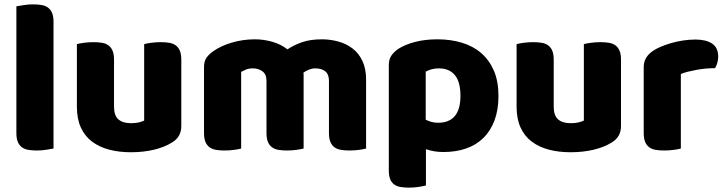

<svg xmlns="http://www.w3.org/2000/svg" viewBox="-20 -681 3326 879"><path d="M225 -1Q214 1 192.5 4.5Q171 8 149 8Q127 8 109.5 5Q92 2 80 -7Q68 -16 61.5 -31.5Q55 -47 55 -72V-652Q66 -654 87.5 -657.5Q109 -661 131 -661Q153 -661 170.5 -658Q188 -655 200 -646Q212 -637 218.5 -621.5Q225 -606 225 -581Z M332 -479Q342 -482 363.5 -485Q385 -488 408 -488Q430 -488 447.5 -485Q465 -482 477 -473Q489 -464 495.5 -448.5Q502 -433 502 -408V-193Q502 -152 522 -134.5Q542 -117 580 -117Q603 -117 617.5 -121Q632 -125 640 -129V-479Q650 -482 671.5 -485Q693 -488 716 -488Q738 -488 755.5 -485Q773 -482 785 -473Q797 -464 803.5 -448.5Q810 -433 810 -408V-104Q810 -54 768 -29Q733 -7 684.5 4.5Q636 16 579 16Q525 16 479.5 4Q434 -8 401 -33Q368 -58 350 -97.5Q332 -137 332 -193Z M1147 -501Q1188 -501 1227.5 -489.5Q1267 -478 1296 -455Q1326 -475 1363.5 -488Q1401 -501 1454 -501Q1492 -501 1528.5 -491Q1565 -481 1593.5 -459.5Q1622 -438 1639 -402.5Q1656 -367 1656 -316V-1Q1646 2 1624.5 5Q1603 8 1580 8Q1558 8 1540.5 5Q1523 2 1511 -7Q1499 -16 1492.5 -31.5Q1486 -47 1486 -72V-311Q1486 -341 1469 -354.5Q1452 -368 1423 -368Q1409 -368 1393 -361.5Q1377 -355 1369 -348Q1370 -344 1370 -340.5Q1370 -337 1370 -334V-1Q1359 2 1337.5 5Q1316 8 1294 8Q1272 8 1254.5 5Q1237 2 1225 -7Q1213 -16 1206.5 -31.5Q1200 -47 1200 -72V-311Q1200 -341 1181.5 -354.5Q1163 -368 1137 -368Q1119 -368 1106 -362.5Q1093 -357 1084 -352V-1Q1074 2 1052.5 5Q1031 8 1008 8Q986 8 968.5 5Q951 2 939 -7Q927 -16 920.5 -31.5Q914 -47 914 -72V-374Q914 -401 925.5 -417Q937 -433 957 -447Q991 -471 1041.5 -486Q1092 -501 1147 -501Z M1983 -501Q2043 -501 2094.5 -485.5Q2146 -470 2183 -438Q2220 -406 2241 -357.5Q2262 -309 2262 -242Q2262 -178 2244 -130Q2226 -82 2193 -49.5Q2160 -17 2113.5 -1Q2067 15 2010 15Q1967 15 1930 2V168Q1920 171 1898 174.5Q1876 178 1853 178Q1831 178 1813.5 175Q1796 172 1784 163Q1772 154 1766 138.5Q1760 123 1760 98V-382Q1760 -409 1771.5 -426Q1783 -443 1803 -457Q1834 -477 1880 -489Q1926 -501 1983 -501ZM1985 -119Q2088 -119 2088 -242Q2088 -306 2062.5 -337Q2037 -368 1989 -368Q1970 -368 1955 -363.5Q1940 -359 1929 -353V-133Q1941 -127 1955 -123Q1969 -119 1985 -119Z M2345 -479Q2355 -482 2376.5 -485Q2398 -488 2421 -488Q2443 -488 2460.5 -485Q2478 -482 2490 -473Q2502 -464 2508.5 -448.5Q2515 -433 2515 -408V-193Q2515 -152 2535 -134.5Q2555 -117 2593 -117Q2616 -117 2630.5 -121Q2645 -125 2653 -129V-479Q2663 -482 2684.5 -485Q2706 -488 2729 -488Q2751 -488 2768.5 -485Q2786 -482 2798 -473Q2810 -464 2816.5 -448.5Q2823 -433 2823 -408V-104Q2823 -54 2781 -29Q2746 -7 2697.5 4.5Q2649 16 2592 16Q2538 16 2492.5 4Q2447 -8 2414 -33Q2381 -58 2363 -97.5Q2345 -137 2345 -193Z M3097 -1Q3087 2 3065.5 5Q3044 8 3021 8Q2999 8 2981.5 5Q2964 2 2952 -7Q2940 -16 2933.5 -31.5Q2927 -47 2927 -72V-372Q2927 -395 2935.5 -411.5Q2944 -428 2960 -441Q2976 -454 2999.5 -464.5Q3023 -475 3050 -483Q3077 -491 3106 -495.5Q3135 -500 3164 -500Q3212 -500 3240 -481.5Q3268 -463 3268 -421Q3268 -407 3264 -393.5Q3260 -380 3254 -369Q3233 -369 3211 -367Q3189 -365 3168 -361Q3147 -357 3128.5 -352.5Q3110 -348 3097 -342Z"/></svg>

Font: Baloo Bhaijaan
Style: Regular
Weight: 400
Designer: Devika Bhansali and Ek Type
Foundry: Ek Type
Version: Version 1.443;PS 1.000;hotconv 16.6.51;makeotf.lib2.5.65220;